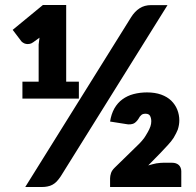

<svg xmlns="http://www.w3.org/2000/svg" viewBox="-20 -749 784 769"><path d="M650.9 -728.5 223.1 -42.5Q214.8 -30.3 207 -22Q198.2 -13.2 189.5 -8.8Q181.6 -4.4 169.4 -2Q160.2 0 147 0H81.1L504.9 -679.7Q519.5 -703.1 539.1 -715.8Q558.6 -728.5 585 -728.5ZM245.1 -421.9H295.9V-354H69.8V-421.9H134.8V-570.8L138.2 -598.1L112.8 -579.6Q104.5 -573.7 98.1 -573.2Q90.8 -571.8 84 -573.2Q76.7 -574.7 72.3 -578.1Q66.9 -581.1 64.9 -584.5L30.8 -629.4L151.9 -729H245.1ZM634.8 -97.2H668.9Q686 -97.2 696.3 -87.9Q706.1 -78.1 706.1 -63V0H420.9V-34.7Q420.9 -44.4 424.8 -56.2Q428.2 -66.4 439 -77.1L538.1 -173.8Q548.3 -184.1 557.1 -195.8Q562 -202.6 571.8 -219.7Q578.6 -231.4 582.5 -242.7Q585.9 -252.9 585.9 -263.2Q585.9 -275.4 581.1 -284.7Q576.2 -293.5 563 -293.5Q551.8 -293.5 546.4 -288.6Q540 -283.7 534.2 -272.5Q531.7 -268.1 525.4 -261.7Q520 -256.3 515.6 -254.4Q510.7 -252 502 -251Q494.1 -250 482.9 -252.4L420.9 -262.2Q425.3 -291.5 438 -314.5Q451.2 -337.4 470.2 -351.1Q490.2 -365.7 514.6 -372.1Q540.5 -378.9 568.8 -378.9Q600.6 -378.9 625.5 -370.1Q649.9 -361.3 666 -345.7Q682.1 -329.6 689.9 -310.1Q698.2 -289.1 698.2 -267.1Q698.2 -248.5 691.9 -229.5Q687 -216.8 675.3 -196.8Q666.5 -183.1 651.4 -167Q647 -162.6 637.9 -152.6Q628.9 -142.6 624 -137.7L573.7 -86.4Q593.8 -92.3 606 -94.7Q624 -97.2 634.8 -97.2Z"/></svg>

Font: Lato-ExtraBold
Style: Regular
Weight: 500
Designer: Lukasz Dziedzic with Adam Twardoch and Botio Nikoltchev
Foundry: tyPoland Lukasz Dziedzic
Version: ""